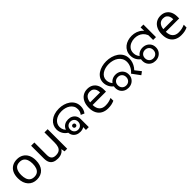

<svg xmlns="http://www.w3.org/2000/svg" viewBox="394 -2191 3726 3726"><g transform="rotate(-45 2257.0 -328.0)"><path d="M551 -269Q551 -202 533.5 -150.5Q516 -99 483.5 -63Q451 -27 404.5 -8.5Q358 10 301 10Q248 10 203 -8.5Q158 -27 125 -63Q92 -99 73.5 -150.5Q55 -202 55 -269Q55 -358 85 -419.5Q115 -481 171 -513.5Q227 -546 304 -546Q377 -546 432.5 -513.5Q488 -481 519.5 -419.5Q551 -358 551 -269ZM146 -269Q146 -206 162.5 -159.5Q179 -113 214 -88Q249 -63 303 -63Q357 -63 392 -88Q427 -113 443.5 -159.5Q460 -206 460 -269Q460 -333 443 -378Q426 -423 391.5 -447.5Q357 -472 302 -472Q220 -472 183 -418Q146 -364 146 -269Z M1138 -536V0H1066L1053 -71H1049Q1032 -43 1005 -25Q978 -7 946 1.5Q914 10 879 10Q815 10 771.5 -10.5Q728 -31 706 -74Q684 -117 684 -185V-536H773V-191Q773 -127 802 -95Q831 -63 892 -63Q952 -63 986.5 -85.5Q1021 -108 1035.5 -151.5Q1050 -195 1050 -257V-536Z M1384 -198Q1320 -233 1287.5 -290.5Q1255 -348 1255 -412Q1255 -465 1277 -511.5Q1299 -558 1340.5 -592.5Q1382 -627 1441.5 -646.5Q1501 -666 1576 -666Q1638 -666 1697.5 -649Q1757 -632 1804.5 -598.5Q1852 -565 1880.5 -514.5Q1909 -464 1909 -396Q1909 -351 1895.5 -313.5Q1882 -276 1859 -246L1788 -278Q1808 -303 1818.5 -332.5Q1829 -362 1829 -396Q1829 -446 1807.5 -482.5Q1786 -519 1750 -544Q1714 -569 1669 -581Q1624 -593 1577 -593Q1517 -593 1471.5 -577.5Q1426 -562 1394.5 -535.5Q1363 -509 1347 -474.5Q1331 -440 1331 -402Q1331 -358 1351 -318.5Q1371 -279 1408 -256L1384 -198ZM1551 -49Q1498 -49 1457.5 -70.5Q1417 -92 1394.5 -130.5Q1372 -169 1372 -220Q1372 -271 1395 -309.5Q1418 -348 1458.5 -369.5Q1499 -391 1553 -391Q1606 -391 1646 -369.5Q1686 -348 1708.5 -310Q1731 -272 1731 -222Q1731 -171 1708.5 -132Q1686 -93 1645.5 -71Q1605 -49 1551 -49ZM1552 -110Q1599 -110 1629.5 -141Q1660 -172 1660 -221Q1660 -270 1629.5 -299.5Q1599 -329 1552 -329Q1505 -329 1474 -299.5Q1443 -270 1443 -221Q1443 -172 1474 -141Q1505 -110 1552 -110ZM1551 -179Q1533 -179 1521.5 -191Q1510 -203 1510 -221Q1510 -238 1521.5 -249Q1533 -260 1551 -260Q1570 -260 1581.5 -249Q1593 -238 1593 -221Q1593 -203 1581.5 -191Q1570 -179 1551 -179ZM1657 -187 1731 -222V0H1653Z M2233 -546Q2302 -546 2351.5 -516Q2401 -486 2427.5 -431.5Q2454 -377 2454 -304V-251H2087Q2089 -160 2133.5 -112.5Q2178 -65 2258 -65Q2309 -65 2348.5 -74.5Q2388 -84 2430 -102V-25Q2389 -7 2349 1.5Q2309 10 2254 10Q2178 10 2119.5 -21Q2061 -52 2028.5 -113.5Q1996 -175 1996 -264Q1996 -352 2025.5 -415Q2055 -478 2108.5 -512Q2162 -546 2233 -546ZM2232 -474Q2169 -474 2132.5 -433.5Q2096 -393 2089 -321H2362Q2362 -367 2348 -401Q2334 -435 2305.5 -454.5Q2277 -474 2232 -474Z M3044 -154Q3097 -198 3124 -255Q3151 -312 3151 -369Q3151 -423 3128 -465Q3105 -507 3066 -535.5Q3027 -564 2976.5 -578.5Q2926 -593 2870 -593Q2818 -593 2772 -580.5Q2726 -568 2690 -544Q2654 -520 2633.5 -485Q2613 -450 2613 -405Q2613 -362 2632.5 -321.5Q2652 -281 2686 -254L2658 -198Q2597 -238 2567 -294.5Q2537 -351 2537 -412Q2537 -475 2565 -522.5Q2593 -570 2640.5 -602Q2688 -634 2748 -650Q2808 -666 2872 -666Q2940 -666 3004 -648Q3068 -630 3119 -595Q3170 -560 3200.5 -507Q3231 -454 3231 -384Q3231 -335 3215 -287Q3199 -239 3169 -197Q3139 -155 3097 -123L3113 -184L3228 -38L3164 9ZM2816 8Q2764 8 2722 -14.5Q2680 -37 2655.5 -78Q2631 -119 2631 -174Q2631 -229 2655.5 -269.5Q2680 -310 2722 -332.5Q2764 -355 2816 -355Q2868 -355 2910.5 -332.5Q2953 -310 2978.5 -269.5Q3004 -229 3004 -174Q3004 -119 2978.5 -78Q2953 -37 2910.5 -14.5Q2868 8 2816 8ZM2817 -57Q2867 -57 2899.5 -89Q2932 -121 2932 -174Q2932 -226 2899.5 -257.5Q2867 -289 2817 -289Q2767 -289 2735 -257.5Q2703 -226 2703 -174Q2703 -122 2735.5 -89.5Q2768 -57 2817 -57Z M3402 -198Q3341 -238 3311 -292.5Q3281 -347 3281 -412Q3281 -475 3305 -522.5Q3329 -570 3369.5 -602Q3410 -634 3462.5 -650Q3515 -666 3572 -666Q3633 -666 3688.5 -646.5Q3744 -627 3787.5 -587.5Q3831 -548 3856 -488.5Q3881 -429 3881 -348H3824Q3824 -410 3804 -456Q3784 -502 3749.5 -532.5Q3715 -563 3671 -578Q3627 -593 3579 -593Q3521 -593 3470.5 -571.5Q3420 -550 3388.5 -508Q3357 -466 3357 -404Q3357 -358 3376.5 -319.5Q3396 -281 3430 -254L3402 -198ZM3810 -475 3814 -513 3810 -658H3888V-313H3810ZM3560 8Q3508 8 3466 -14.5Q3424 -37 3399.5 -78Q3375 -119 3375 -174Q3375 -229 3399.5 -269.5Q3424 -310 3466 -332.5Q3508 -355 3560 -355Q3612 -355 3654.5 -332.5Q3697 -310 3722.5 -269.5Q3748 -229 3748 -174Q3748 -119 3722.5 -78Q3697 -37 3654.5 -14.5Q3612 8 3560 8ZM3561 -57Q3611 -57 3643.5 -89Q3676 -121 3676 -174Q3676 -226 3643.5 -257.5Q3611 -289 3561 -289Q3511 -289 3479 -257.5Q3447 -226 3447 -174Q3447 -122 3479.5 -89.5Q3512 -57 3561 -57Z M4242 -546Q4311 -546 4360.5 -516Q4410 -486 4436.5 -431.5Q4463 -377 4463 -304V-251H4096Q4098 -160 4142.5 -112.5Q4187 -65 4267 -65Q4318 -65 4357.5 -74.5Q4397 -84 4439 -102V-25Q4398 -7 4358 1.5Q4318 10 4263 10Q4187 10 4128.5 -21Q4070 -52 4037.5 -113.5Q4005 -175 4005 -264Q4005 -352 4034.5 -415Q4064 -478 4117.5 -512Q4171 -546 4242 -546ZM4241 -474Q4178 -474 4141.5 -433.5Q4105 -393 4098 -321H4371Q4371 -367 4357 -401Q4343 -435 4314.5 -454.5Q4286 -474 4241 -474Z"/></g></svg>

Font: loriya15
Style: Book
Weight: 400
Designer: Jelle Bosma - Monotype Design Team
Foundry: Monotype Imaging Inc.
Version: Version 2.003